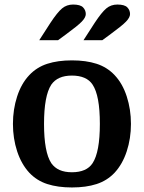

<svg xmlns="http://www.w3.org/2000/svg" viewBox="-20 -816 634 846"><path d="M557 -270Q557 -206 538.5 -149.5Q520 -93 485 -55Q452 -20 405.5 -5Q359 10 297 10Q235 10 188.5 -5Q142 -20 109 -55Q74 -93 55.5 -149.5Q37 -206 37 -270Q37 -334 55.5 -391Q74 -448 109 -485Q142 -520 188.5 -535Q235 -550 297 -550Q359 -550 405.5 -535Q452 -520 485 -485Q520 -448 538.5 -391Q557 -334 557 -270ZM206 -97Q220 -77 242.5 -67Q265 -57 297 -57Q329 -57 352 -67Q375 -77 388 -97Q420 -146 420 -270Q420 -333 412 -376Q404 -419 388 -443Q375 -463 352 -473Q329 -483 297 -483Q265 -483 242.5 -473Q220 -463 206 -443Q174 -394 174 -270Q174 -146 206 -97ZM153 -639 202 -715Q233 -762 253.5 -779Q274 -796 302 -796Q334 -796 346 -783.5Q358 -771 358 -754Q358 -739 340 -720.5Q322 -702 274 -667L236 -639ZM348 -639 397 -715Q428 -762 448.5 -779Q469 -796 497 -796Q529 -796 541 -783.5Q553 -771 553 -754Q553 -739 535 -720.5Q517 -702 469 -667L431 -639Z"/></svg>

Font: Domine
Style: Bold
Weight: 700
Designer: Pablo Impallari, Rodrigo Fuenzalida, Brenda Gallo
Foundry: Pablo Impallari, Rodrigo Fuenzalida, Brenda Gallo
Version: Version 2.000